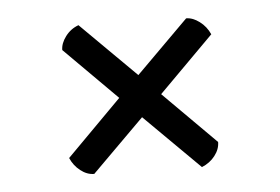

<svg xmlns="http://www.w3.org/2000/svg" viewBox="-36 -511 644 441"><g transform="rotate(-5 286.0 -290.5)"><path d="M413.1 -115.5 272 -255.5H300L165.3 -121.4Q148.7 -121.4 133.7 -133.2Q118.7 -144.9 111 -162.8L251.6 -304.4V-276.5L116.9 -411.2Q116.9 -426.7 128.7 -442.4Q140.5 -458.2 158.9 -464.9L300 -324.8H272L406.7 -459Q421.8 -459 437.3 -447.4Q452.8 -435.9 461 -417.5L320.4 -276.5V-304.4L455.1 -169.7Q455.1 -153.2 443.5 -138.2Q432 -123.2 413.1 -115.5Z"/></g></svg>

Font: Pitagon Serif
Style: Regular
Weight: 400
Designer: Travis Tran
Foundry: Pitagon
Version: Version 1.000;gftools[0.9.26]